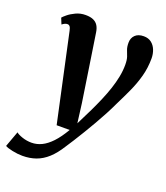

<svg xmlns="http://www.w3.org/2000/svg" viewBox="-183 -668 881 1021"><g transform="rotate(20 257.5 -157.5)"><path d="M72.6 -459.6Q69.1 -476.5 63.8 -482.6Q58.5 -488.8 50.7 -488.8Q43.4 -488.8 36.3 -485.7Q29.2 -482.5 20.6 -475.8L6.8 -509.8Q11.3 -515.8 28 -529.7Q44.7 -543.6 70 -555.5Q95.3 -567.4 124.8 -567.4Q152.3 -567.4 169.4 -559.5Q186.4 -551.6 195.6 -536.6Q204.7 -521.6 207.9 -500.4Q215.1 -452.5 222.5 -404.9Q229.9 -357.2 237 -309.8Q244.2 -262.3 251.4 -214.8Q258.6 -167.4 265.8 -119.8L279.8 -11.1L325.6 -103.6Q343.7 -141.4 359.4 -178.3Q375.2 -215.2 387.1 -251Q399 -286.9 405.9 -321.7Q412.8 -356.6 412.8 -390.1Q412.8 -418.5 406.9 -435.3Q401 -452.1 394.8 -467.5Q388.7 -483 388.7 -507.1Q388.7 -533.8 405.7 -550.4Q422.6 -567.1 454.3 -567.1Q480.3 -567.1 497.7 -553.5Q515 -539.9 523.8 -517.7Q532.6 -495.5 532.6 -470.4Q532.6 -417 519.5 -368.6Q506.3 -320.1 485.2 -274Q464.2 -228 440.7 -181.1Q426.1 -149.5 407.6 -114.7Q389.1 -79.9 368.9 -44.9Q348.8 -10 329.3 22.1Q309.8 54.3 292.8 81.1Q275.8 107.9 263.5 126.3Q235.5 171.4 205.2 199Q174.9 226.5 140.4 238.9Q105.8 251.4 63.6 251.4Q36.4 251.4 6 245Q-24.4 238.6 -35.1 231.3L-2.8 142.9Q7.2 152.1 32.6 160.7Q58 169.3 85.4 169.3Q114.7 169.3 142.5 155.9Q170.3 142.5 198 113.2Q225.6 83.9 253.5 36.2H179.8Z"/></g></svg>

Font: Merriweather Light
Style: Italic
Weight: 300
Italic angle: -7.8°
Designer: Eben Sorkin
Foundry: Eben Sorkin
Version: Version 2.101